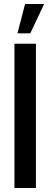

<svg xmlns="http://www.w3.org/2000/svg" viewBox="-20 -937 244 957"><path d="M52 -719H159V0H52ZM105 -917H200L131 -771H67Z"/></svg>

Font: Osterbar
Style: Regular
Weight: 500
Width: 3
Designer: Peter Wiegel, Basierend auf Erbar schmal-halbfette Grotesk v. Jacob Erbar
Foundry: Peter Wiegel
Version: Version 1.0